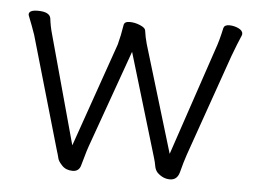

<svg xmlns="http://www.w3.org/2000/svg" viewBox="-42 -537 814 605"><g transform="rotate(5 365.0 -234.0)"><path d="M27 -463Q27 -477 55 -477Q92 -477 96 -457Q99 -431 106 -407L200 -64L315 -393Q323 -423 328 -456Q330 -467 346.5 -467Q363 -467 379.5 -460Q396 -453 397 -445Q400 -423 406 -402L508 -64L623 -405Q633 -432 642 -474Q645 -484 660 -484Q675 -484 689 -477.5Q703 -471 703 -460Q703 -457 697.5 -445Q692 -433 675 -388L562 -66Q554 -43 545 -8Q538 16 515.5 16Q493 16 475 -2Q468 -10 466 -22Q464 -34 460 -47L362 -374L252 -66Q246 -49 242.5 -35.5Q239 -22 234 -6Q229 16 208 16Q187 16 174.5 3Q162 -10 160 -19Q158 -28 152 -47L50 -400L40 -428Q34 -444 30.5 -452.5Q27 -461 27 -463Z"/></g></svg>

Font: ToneOZ-Pinyin-WenKai-Light
Style: Light
Weight: 300
Designer: Fontworks Inc.
Foundry: ToneOZ
Version: Version 0.240331